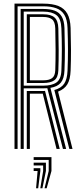

<svg xmlns="http://www.w3.org/2000/svg" viewBox="-20 -820 452 1057"><path d="M59.9 0V-800H218.7Q268.9 -800 301.5 -787Q334.1 -774 350.6 -744.7Q367.1 -715.3 368.7 -665.8Q370.5 -604.4 370.8 -546.2Q371 -488 368.7 -430.5Q366.8 -382.5 350.8 -355.9Q334.8 -329.4 299.7 -315.6L379.2 0H361.7L279 -324.6Q316.8 -334.4 333.4 -359.3Q350 -384.1 351.8 -430.9Q354.3 -489.9 354.2 -546.9Q354.1 -604 351.8 -665.4Q350.2 -712.2 334.4 -738.3Q318.7 -764.3 289.5 -774.8Q260.4 -785.3 218.7 -785.3H76.8V0ZM127.5 0V-319.1H204Q210.1 -319.1 216.2 -319.1Q222.2 -319.1 227.9 -319.3L308.9 0H291.3L215.3 -304.6Q212.7 -304.4 209.9 -304.4Q207.2 -304.4 204.4 -304.4H144.4V0ZM93.7 0V-770.7H218.7Q255.8 -770.7 281.1 -761.2Q306.5 -751.7 320 -728.6Q333.5 -705.6 334.9 -665Q336.8 -608.8 337.2 -550.1Q337.5 -491.3 334.9 -431.9Q333.1 -387.2 315 -365.1Q297 -342.9 257.5 -336.3L344.1 0H326.5L240.5 -334.4Q235.3 -334.2 229.6 -334Q223.8 -333.8 218.1 -333.8H110.6V0ZM110.6 -348.4H218.1Q265.8 -348.4 291 -366.2Q316.2 -383.9 318 -432.3Q320.5 -492.2 320.5 -548.4Q320.5 -604.5 318 -664Q315.9 -717.5 290.8 -736.7Q265.7 -756 218.7 -756H110.6ZM127.5 -363.1V-741.3H218.7Q260.7 -741.3 280.3 -723.7Q300 -706.2 301.2 -663.6Q302.7 -602.7 303 -545.4Q303.3 -488.1 301.2 -432.7Q299.6 -392.6 278.8 -377.9Q258 -363.1 218.1 -363.1ZM144.4 -377.8H218.1Q250.4 -377.8 266.8 -389.9Q283.2 -402 284.3 -433.7Q286.2 -489 286 -547.1Q285.8 -605.2 284.3 -663.2Q283.3 -700.7 266.3 -713.7Q249.3 -726.6 218.7 -726.6H144.4ZM225.2 216.6 248.1 121.3V60.3H165.3V45H263.3V121.3L236.8 216.6ZM178.6 216.6 187 121.3H165.3V106.1H202.2V121.3L190.2 216.6ZM201.9 216.6 217.5 121.3V90.8H165.3V75.5H232.8V121.3L213.5 216.6Z"/></svg>

Font: Big Shoulders Inline Text SC Thin
Style: Regular
Weight: 100
Designer: Patric King
Foundry: XO Type Co
Version: Version 2.002